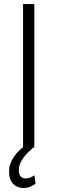

<svg xmlns="http://www.w3.org/2000/svg" viewBox="-20 -731 284 951"><path d="M149.9 0H94.2V-710.9H149.9ZM146 -2 118.7 24.4Q73.2 69.8 73.2 111.8Q73.2 152.8 107.4 152.8Q128.4 152.8 150.4 137.2L156.2 178.7Q128.9 200.2 96.2 200.2Q64.9 200.2 44.9 179.4Q24.9 158.7 24.9 117.2Q24.9 80.6 49.8 44.2Q74.7 7.8 120.6 -20.5Z"/></svg>

Font: Roboto Condensed Light
Style: Regular
Weight: 300
Designer: Google
Version: Version 2.134; 2016